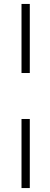

<svg xmlns="http://www.w3.org/2000/svg" viewBox="-20 -720 255 973"><path d="M131 233H89V-117H131ZM131 -350H89V-700H131Z"/></svg>

Font: Josefin Slab
Style: Regular
Weight: 400
Designer: Santiago Orozco
Foundry: Typemade
Version: Version 1.000